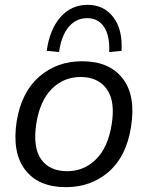

<svg xmlns="http://www.w3.org/2000/svg" viewBox="-20 -764 611 793"><path d="M252 9Q139 9 84 -62.5Q29 -134 49 -264Q69 -384 142 -447.5Q215 -511 319 -511Q432 -511 487 -439.5Q542 -368 521 -239Q502 -118 429 -54.5Q356 9 252 9ZM258 -57Q327 -57 376.5 -106Q426 -155 441 -249Q457 -346 421 -396Q385 -446 313 -446Q243 -446 194 -397Q145 -348 130 -254Q115 -156 149.5 -106.5Q184 -57 258 -57ZM224 -549 173 -554Q185 -642 229.5 -693Q274 -744 342 -744Q409 -744 448 -693Q487 -642 482 -554L431 -549Q434 -616 410 -652.5Q386 -689 340 -689Q294 -689 263.5 -652.5Q233 -616 224 -549Z"/></svg>

Font: Mulish
Style: Italic
Weight: 400
Italic angle: -9°
Designer: Vernon Adams
Foundry: Vernon Adams
Version: Version 3.603; ttfautohint (v1.8.3)